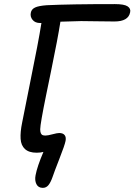

<svg xmlns="http://www.w3.org/2000/svg" viewBox="-20 -701 650 928"><path d="M187 207Q165 207 156 189Q147 170.9 151.9 146Q159.7 104 189.9 33.2Q176.8 37.1 157.2 37.1Q120.1 37.1 100.8 19.5Q81.5 2 79.6 -30.3Q77.6 -62.5 86.9 -107.9Q99.6 -173.3 123.3 -290.3Q147 -407.2 159.7 -473.9Q172.4 -540.5 180.2 -589.8H173.8Q149.9 -589.8 137.5 -605Q125 -620.1 128.9 -639.2Q131.8 -656.2 149.2 -664.6Q166.5 -672.9 206.1 -675.8Q318.8 -681.2 535.2 -681.2Q580.6 -681.2 596.9 -670.2Q613.3 -659.2 608.9 -641.1Q600.1 -597.2 533.2 -597.2Q507.3 -597.2 451.4 -598.1Q395.5 -599.1 372.1 -599.1Q361.3 -599.1 272 -596.2Q265.1 -552.2 254.6 -497.1Q244.1 -441.9 226.6 -356.4Q209 -271 203.1 -242.2Q174.8 -103.5 174.3 -76.2Q174.3 -51.3 187.5 -47.4Q192.4 -45.9 200.2 -45.9Q210.9 -45.9 233.6 -52Q256.3 -58.1 266.1 -58.1Q284.2 -58.1 292.2 -48.3Q300.3 -38.6 296.9 -20Q293 0.5 267.3 65.9Q241.7 131.3 233.9 154.8Q224.6 181.2 213.9 194.1Q203.1 207 187 207Z"/></svg>

Font: Shantell Sans Bouncy
Style: Italic
Weight: 400
Italic angle: -11.31°
Designer: Stephen Nixon, Anya Danilova, Shantell Martin
Foundry: Arrow Type
Version: Version 1.006;[9816181b4]